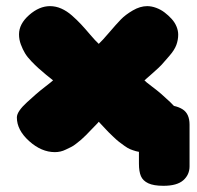

<svg xmlns="http://www.w3.org/2000/svg" viewBox="-20 -496 642 626"><path d="M513 109.8Q557 109.8 577.5 91.8Q598 73.8 598 46.4V-89.5Q598 -125.5 575 -139.8Q552 -154.2 511 -154.2Q492 -154.2 477.5 -149.6Q463 -145.1 453 -136.9Q443 -128.7 438 -117.9Q433 -107.2 433 -94.7V37.3Q433 63.4 439.5 78.4Q446 93.4 463.5 101.6Q481 109.8 513 109.8ZM513 109.8Q557 109.8 577.5 91.8Q598 73.8 598 46.4V-89.5Q598 -125.5 575 -139.8Q552 -154.2 511 -154.2Q492 -154.2 477.5 -149.6Q463 -145.1 453 -136.9Q443 -128.7 438 -117.9Q433 -107.2 433 -94.7V37.3Q433 63.4 439.5 78.4Q446 93.4 463.5 101.6Q481 109.8 513 109.8ZM302 -99Q300 -96 289 -85Q278 -74 274.5 -70Q271 -66 260.5 -55.5Q250 -45 244.5 -40.5Q239 -36 229 -28Q219 -20 211.5 -16.5Q204 -13 195 -8.5Q186 -4 177 -2Q168 0 159 0Q115 0 75 -36Q35 -72 35 -113Q35 -123 43.5 -135.5Q52 -148 68.5 -163Q85 -178 97.5 -189Q110 -200 129.5 -215Q149 -230 153 -234Q145 -240 130 -252.5Q115 -265 105 -274Q95 -283 82 -296.5Q69 -310 61.5 -322.5Q54 -335 48 -351Q42 -367 42 -384Q42 -418 75 -447Q108 -476 143 -476Q162 -476 180 -468Q198 -460 214.5 -445.5Q231 -431 244.5 -416.5Q258 -402 274.5 -382.5Q291 -363 302 -353Q313 -363 336 -390Q359 -417 374 -432.5Q389 -448 413 -462Q437 -476 460 -476Q474 -476 489 -470.5Q504 -465 516.5 -455.5Q529 -446 539.5 -434.5Q550 -423 555.5 -409.5Q561 -396 561 -383Q561 -366 555 -349.5Q549 -333 532 -313.5Q515 -294 507.5 -285.5Q500 -277 475.5 -255.5Q451 -234 451 -234Q454 -230 474 -215Q494 -200 506.5 -189Q519 -178 535 -163Q551 -148 559.5 -135.5Q568 -123 568 -113Q568 -72 528 -36Q488 0 444 0Q434 0 423.5 -3Q413 -6 404.5 -9.5Q396 -13 385 -21Q374 -29 367.5 -34Q361 -39 349.5 -50Q338 -61 333.5 -65.5Q329 -70 317 -83Q305 -96 302 -99Z"/></svg>

Font: Coiny 2.0
Style: Regular
Weight: 400
Version: Version 1.001 July 11, 2018